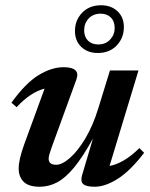

<svg xmlns="http://www.w3.org/2000/svg" viewBox="-20 -698 572 730"><path d="M291.5 -30 333.5 -171.5Q295.5 -102.5 262.5 -62.2Q229.5 -22 197.8 -5Q166 12 131 12Q88.5 12 69.8 -7Q51 -26 51 -57.5Q51 -91 72 -149L149.5 -361Q97.5 -348.5 43 -290.5L23.5 -307.5Q77 -382 126.5 -412.2Q176 -442.5 222 -442.5Q287 -442.5 270.5 -396L176.5 -138Q171 -122 168 -112Q165 -102 165 -94.5Q165 -71.5 193.5 -71.5Q216.5 -71.5 246.2 -97.8Q276 -124 304.8 -172.2Q333.5 -220.5 353.5 -285.5L398 -430H506.5L396.5 -67Q422 -71.5 450.8 -88.2Q479.5 -105 510 -135L528 -117Q475.5 -48.5 427.8 -18.2Q380 12 340.5 12Q308 12 296.8 2.2Q285.5 -7.5 291.5 -30ZM364.5 -678Q402.5 -678 426.8 -655.2Q451 -632.5 451 -595Q451 -554 423.8 -525.2Q396.5 -496.5 351.5 -496.5Q313.5 -496.5 289.2 -519.5Q265 -542.5 265 -580Q265 -621 292.2 -649.5Q319.5 -678 364.5 -678ZM353.5 -529Q381.5 -529 398.8 -547.5Q416 -566 416 -591.5Q416 -617 401.5 -631.5Q387 -646 362.5 -646Q334.5 -646 317.2 -627.8Q300 -609.5 300 -583Q300 -558 314.5 -543.5Q329 -529 353.5 -529Z"/></svg>

Font: Newsreader 16pt SemiBold
Style: Italic
Weight: 600
Italic angle: -17°
Designer: Hugues Gentile
Foundry: Production Type
Version: Version 1.003; ttfautohint (v1.8.3)